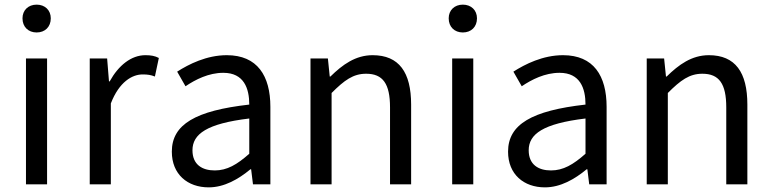

<svg xmlns="http://www.w3.org/2000/svg" viewBox="-20 -795 3328 828"><path d="M138 -655C174 -655 199 -679 199 -716C199 -751 174 -775 138 -775C102 -775 77 -751 77 -716C77 -679 102 -655 138 -655ZM92 0H183V-543H92Z M367 0H458V-349C494 -442 550 -474 595 -474C617 -474 630 -472 648 -465L665 -545C648 -554 631 -557 607 -557C546 -557 491 -513 453 -444H450L442 -543H367Z M880 13C947 13 1008 -22 1060 -65H1063L1071 0H1146V-334C1146 -468 1090 -557 958 -557C871 -557 794 -518 744 -486L780 -423C823 -452 880 -481 943 -481C1032 -481 1055 -414 1055 -344C824 -318 721 -259 721 -141C721 -43 789 13 880 13ZM906 -60C852 -60 810 -85 810 -147C810 -217 872 -262 1055 -284V-132C1002 -85 959 -60 906 -60Z M1319 0H1410V-394C1465 -449 1503 -477 1559 -477C1631 -477 1662 -434 1662 -332V0H1753V-344C1753 -483 1701 -557 1587 -557C1513 -557 1457 -516 1405 -465H1402L1394 -543H1319Z M1976 -655C2012 -655 2037 -679 2037 -716C2037 -751 2012 -775 1976 -775C1940 -775 1915 -751 1915 -716C1915 -679 1940 -655 1976 -655ZM1930 0H2021V-543H1930Z M2330 13C2397 13 2458 -22 2510 -65H2513L2521 0H2596V-334C2596 -468 2540 -557 2408 -557C2321 -557 2244 -518 2194 -486L2230 -423C2273 -452 2330 -481 2393 -481C2482 -481 2505 -414 2505 -344C2274 -318 2171 -259 2171 -141C2171 -43 2239 13 2330 13ZM2356 -60C2302 -60 2260 -85 2260 -147C2260 -217 2322 -262 2505 -284V-132C2452 -85 2409 -60 2356 -60Z M2769 0H2860V-394C2915 -449 2953 -477 3009 -477C3081 -477 3112 -434 3112 -332V0H3203V-344C3203 -483 3151 -557 3037 -557C2963 -557 2907 -516 2855 -465H2852L2844 -543H2769Z"/></svg>

Font: DAIFUKU Sans JP
Style: Regular
Weight: 400
Designer: Original font ‘Source Han Sans JP’ : Ryoko NISHIZUKA  (kana, bopomofo & ideographs); Paul D. Hunt (Latin, Greek & Cyrill
Foundry: Daifuku
Version: Version 1.001